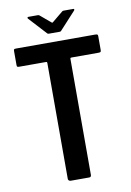

<svg xmlns="http://www.w3.org/2000/svg" viewBox="-90 -869 631 925"><g transform="rotate(-10 225.0 -406.5)"><path d="M179 0Q175 0 171 -3Q167 -6 167 -11V-577Q167 -582 165.5 -583Q164 -584 160 -584H32Q23 -584 21 -586Q19 -588 19 -595V-663Q19 -669 21 -671Q23 -673 31 -673H417Q426 -673 428.5 -671Q431 -669 431 -663V-596Q431 -588 428.5 -586Q426 -584 417 -584H289Q283 -584 281.5 -583Q280 -582 280 -577V-11Q280 0 270 0ZM198 -716Q194 -716 191 -719L112 -805Q110 -808 111 -810.5Q112 -813 115 -813H162Q167 -813 170 -810L220 -768Q225 -763 229 -768L280 -810Q283 -813 288 -813H335Q339 -813 339.5 -810.5Q340 -808 338 -805L259 -719Q257 -716 252 -716Z"/></g></svg>

Font: Glory Thin SemiBold
Style: Regular
Weight: 600
Version: Version 1.011